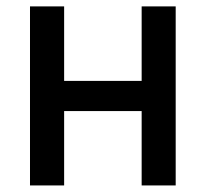

<svg xmlns="http://www.w3.org/2000/svg" viewBox="-20 -565 626 585"><path d="M175.4 -545.5H71.4V0H175.4V-226.6H411.6V0H515.3V-545.5H411.6V-318.5H175.4Z"/></svg>

Font: Margiela Sans Medium
Style: Regular
Weight: 500
Designer: Stefan Endress, Andreas Faust
Version: Version 1.100;FEAKit 1.0